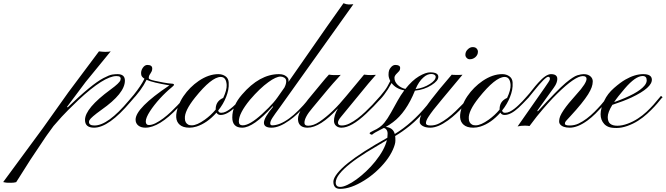

<svg xmlns="http://www.w3.org/2000/svg" viewBox="-410 -799 4172 1203"><path d="M179.2 1Q122.6 1 122.6 -47.4Q122.6 -120.6 283.2 -238.3Q338.9 -278.8 344.7 -296.9Q346.2 -302.2 346.2 -307.4Q346.2 -312.5 341.1 -317.4Q335.9 -322.3 319.3 -322.3Q242.7 -322.3 81.5 -172.4Q6.3 -100.1 -22.9 -67.9L-74.7 -9.3Q-95.2 17.6 -120.1 53.2L-219.7 202.1L-293.9 319.3Q-306.6 338.9 -308.6 342.3Q-322.8 346.2 -340.1 346.2Q-357.4 346.2 -362.1 345.9Q-366.7 345.7 -372.1 345.2Q-381.3 344.2 -390.1 341.8L-140.6 2.9L17.6 -219.7L210 -477.1Q236.3 -474.1 249.5 -474.1Q273.9 -474.1 283.7 -477.5L126.5 -285.2L10.3 -129.9L13.7 -126Q165.5 -272 237.8 -309.6Q274.9 -329.1 293.2 -331.8Q311.5 -334.5 326.2 -334.5Q372.6 -334.5 372.6 -293.9Q372.6 -213.9 225.6 -110.8Q159.7 -63.5 150.4 -45.9Q147.5 -40 147.5 -34.7Q147.5 -12.7 182.1 -12.7Q266.1 -12.7 396.5 -168L422.4 -198.2L433.1 -189.9L407.7 -160.6Q271.5 1 179.2 1Z M660.2 -97.2 702.6 -139.6Q722.2 -159.7 736.3 -175.8L756.3 -198.2L766.1 -189.9Q756.8 -181.6 741.2 -164.1L706.1 -125Q586.9 1 501 1Q473.1 1 456.3 -12.7Q439.5 -26.4 439.5 -49.3Q439.5 -122.1 651.4 -264.2Q547.9 -281.2 508.3 -298.8Q476.1 -232.4 409.2 -163.6Q393.6 -147.5 389.9 -146Q386.2 -144.5 385.3 -143.8Q384.3 -143.1 383.8 -146.5Q383.3 -149.9 383.8 -151.6Q384.3 -153.3 385.7 -155.3Q408.7 -181.2 428.2 -205.1Q473.6 -261.7 495.1 -305.7Q477.5 -316.9 475.1 -329.6Q472.7 -342.3 475.3 -353.3Q478 -364.3 483.9 -373Q496.6 -392.1 513.2 -392.1Q543.9 -392.1 543.9 -369.6Q543.9 -358.4 539.6 -350.6L530.8 -335.4Q522 -324.2 522 -309.6Q522 -300.8 559.3 -293Q596.7 -285.2 612.3 -282.2Q646.5 -275.9 666.5 -274.9Q680.2 -274.4 680.2 -267.6Q680.2 -263.2 664.3 -250.5Q648.4 -237.8 629.4 -219.7Q610.4 -201.7 592.3 -181.9Q574.2 -162.1 558.1 -141.6Q542 -121.1 529.8 -102.1Q503.4 -61 503.4 -38.3Q503.4 -15.6 522.7 -15.6Q542 -15.6 565.2 -27.3Q588.4 -39.1 612.5 -57.1Q636.7 -75.2 660.2 -97.2Z M972.7 -78.6Q954.6 -78.6 946.3 -93.3Q888.2 -27.3 820.8 -5.9Q798.3 1 777.1 1Q755.9 1 740.7 -3.9Q725.6 -8.8 715.8 -17.6Q676.3 -51.8 708 -135.3Q720.2 -168 739.5 -196.3Q758.8 -224.6 783 -248.8Q807.1 -272.9 835 -292Q897.9 -334.5 958 -334.5Q983.9 -334.5 1002.7 -321Q1021.5 -307.6 1022.9 -282.5Q1024.4 -257.3 1020 -235.4Q1015.6 -213.4 1006.8 -191.4Q989.3 -146.5 957 -106.4Q960.4 -92.3 975.8 -92.3Q991.2 -92.3 1005.1 -99.4Q1019 -106.4 1033 -116.9Q1046.9 -127.4 1060.3 -140.4Q1073.7 -153.3 1085 -165L1103.5 -185.5Q1111.3 -194.8 1114.7 -198.2L1125.5 -189.9Q1119.1 -184.1 1109.4 -173.3Q1099.6 -162.6 1087.4 -150.4Q1087.4 -150.4 1061.5 -125Q1011.2 -78.6 972.7 -78.6ZM770 -17.6Q777.8 -13.7 792 -13.7Q823.7 -13.7 873.5 -49.3Q911.6 -76.7 941.4 -112.3V-114.3Q941.4 -155.8 972.7 -176.8Q981 -182.6 988.3 -185.1Q1011.7 -234.9 1010.3 -266.6Q1007.3 -316.9 973.1 -316.9Q915.5 -316.9 811.5 -187Q744.6 -103 748.5 -56.2Q748.5 -29.3 770 -17.6Z M1297.9 -132.8Q1178.2 1 1107.4 1Q1045.4 1 1045.4 -63Q1045.4 -137.2 1106.4 -206.5Q1216.3 -334.5 1338.4 -334.5Q1375 -334.5 1392.6 -312Q1397.9 -304.7 1397.9 -298.3Q1397.9 -292 1397.7 -290.3Q1397.5 -288.6 1397.5 -286.1L1639.6 -633.8L1742.2 -778.8Q1760.3 -771 1775.9 -771Q1791.5 -771 1804.2 -772.5L1340.3 -122.1Q1312 -84 1297.6 -61.8Q1283.2 -39.6 1283.2 -26.6Q1283.2 -13.7 1295.4 -13.7Q1342.8 -13.7 1402.8 -57.6Q1458 -97.7 1523.4 -177.7Q1535.6 -193.4 1540.5 -198.2L1551.3 -189.9Q1545.9 -184.6 1532.5 -168.5Q1519 -152.3 1499.3 -131.3Q1479.5 -110.4 1454.8 -86.9Q1430.2 -63.5 1402.3 -43.9Q1339.4 1 1291.3 1Q1243.2 1 1243.7 -30.5Q1244.1 -62 1301.8 -130.9ZM1156.2 -173.8Q1086.4 -88.9 1086.4 -38.1Q1086.4 -13.7 1110.8 -13.7Q1154.3 -13.7 1231.9 -84.5L1272 -123Q1306.6 -157.2 1328.6 -188.5L1372.1 -250.5Q1383.3 -272.9 1383.3 -289.1Q1383.3 -305.2 1371.6 -312.3Q1359.9 -319.3 1347.2 -319.3Q1334.5 -319.3 1315.2 -310.8Q1295.9 -302.2 1271.5 -284.2Q1218.3 -246.1 1156.2 -173.8Z M1497.6 -28.8Q1497.6 -11.2 1521 -11.2Q1553.7 -11.2 1591.3 -36.1Q1672.4 -90.3 1760.3 -198.2Q1760.3 -198.2 1871.1 -331.5Q1894.5 -328.6 1913.6 -328.6Q1932.6 -328.6 1945.3 -330.1L1897.5 -274.9L1724.6 -64.5Q1707.5 -43.5 1707.5 -30.3Q1707.5 -12.7 1731 -12.7Q1754.4 -12.7 1779.5 -25.1Q1804.7 -37.6 1829.8 -56.6Q1855 -75.7 1878.9 -98.4Q1902.8 -121.1 1922.4 -141.6L1973.6 -198.2L1983.4 -189.9L1964.4 -168.5Q1950.2 -152.3 1929.7 -131.3L1884.3 -86.9Q1791 1 1729.5 1Q1709.5 1 1696.5 -10Q1683.6 -21 1682.6 -39.6Q1681.6 -75.2 1707.5 -120.1Q1595.2 1 1517.1 1Q1473.1 1 1460.9 -30.3Q1457.5 -39.1 1457 -52.7Q1456.5 -66.4 1463.6 -85.4Q1470.7 -104.5 1484.9 -126.7Q1499 -148.9 1519.5 -174.8L1607.4 -281.2Q1627.9 -306.6 1650.9 -331.5Q1669.9 -328.6 1681.6 -328.6H1698.2Q1719.2 -328.6 1725.1 -330.1Q1668 -267.6 1645 -239.7L1547.9 -123Q1496.6 -63.5 1497.6 -28.8Z M2007.3 -3.9Q2053.2 1 2063.5 40.5Q2171.4 -24.9 2264.2 -137.7L2313.5 -198.2L2323.7 -189.9L2270.5 -125Q2209 -52.2 2158.9 -12Q2108.9 28.3 2065.9 53.2Q2067.4 61.5 2067.4 82.5Q2067.4 103.5 2051.5 139.2Q2035.6 174.8 2008.5 209.5Q1981.4 244.1 1946.3 275.9Q1911.1 307.6 1872.6 331.5Q1788.1 384.3 1721.2 384.3Q1698.2 384.3 1688.5 372.3Q1678.7 360.4 1678.7 339.6Q1678.7 318.8 1702.9 287.8Q1727.1 256.8 1771 221.7Q1853 155.8 2017.1 64Q2018.6 53.7 2018.6 38.3Q2018.6 22.9 2011 13.2Q2003.4 3.4 1994.6 3.4H1993.7Q1978.5 11.7 1964.8 18.3Q1951.2 24.9 1941.9 30.5Q1932.6 36.1 1929.7 38.3Q1926.8 40.5 1925.3 42Q1922.4 44.9 1919.4 44.9Q1916.5 44.9 1911.1 41.7Q1905.8 38.6 1905.8 36.6Q1905.8 30.3 1929.2 20Q1973.1 1 1997.6 -29.3Q2018.6 -55.2 2040 -93.8L2081.5 -168.5Q2100.1 -202.1 2123 -232.9Q2069.8 -242.7 2043.5 -278.8Q1997.6 -194.3 1948.7 -154.3Q1939.9 -147 1936.8 -147Q1933.6 -147 1933.6 -149.4L1973.6 -198.2Q2006.3 -236.8 2018.1 -258.8L2035.2 -291.5Q2024.4 -313 2024.4 -330.3Q2024.4 -347.7 2027.8 -357.7Q2031.2 -367.7 2037.6 -375Q2050.8 -392.1 2066.9 -392.1Q2097.2 -392.1 2097.2 -373Q2097.2 -361.3 2091.6 -354.5Q2085.9 -347.7 2079.6 -341.8Q2061.5 -325.2 2061.5 -312Q2061.5 -298.8 2066.2 -288.8Q2070.8 -278.8 2079.6 -269.5Q2099.6 -249 2129.9 -241.7Q2172.4 -295.4 2214.6 -320.6Q2256.8 -345.7 2285.6 -345.7Q2336.4 -345.7 2336.4 -317.4Q2336.4 -292.5 2293.5 -265.6Q2247.6 -236.3 2189.9 -231Q2134.8 -94.7 2052.2 -33.2Q2029.3 -16.1 2007.3 -3.9ZM2193.8 -240.7Q2244.1 -247.6 2282.7 -272.5Q2319.8 -295.9 2319.8 -317.9Q2319.8 -325.2 2312.3 -330.3Q2304.7 -335.4 2292.2 -335.4Q2279.8 -335.4 2267.6 -330.3Q2255.4 -325.2 2242.7 -313.5Q2213.9 -288.6 2193.8 -240.7ZM2014.2 78.6 1887.2 154.8Q1765.1 231 1718.3 289.1Q1693.4 319.3 1693.4 346.7Q1693.4 356.4 1699.5 364.3Q1705.6 372.1 1722.7 372.1Q1739.7 372.1 1766.6 359.4Q1793.5 346.7 1823.5 325Q1853.5 303.2 1884 274.4Q1914.6 245.6 1940.9 212.9Q1999.5 140.1 2014.2 78.6Z M2520.5 -489.3Q2534.7 -503.9 2551.5 -503.9Q2568.4 -503.9 2576.4 -494.9Q2584.5 -485.8 2584.5 -475.1Q2584.5 -464.4 2580.3 -456.1Q2576.2 -447.8 2569.1 -441.4Q2562 -435.1 2553.2 -431.4Q2544.4 -427.7 2533.2 -427.7Q2522 -427.7 2513.9 -436.3Q2505.9 -444.8 2505.9 -455.6Q2505.9 -466.3 2509.8 -474.6Q2513.7 -482.9 2520.5 -489.3ZM2444.3 -102.1 2488.3 -146Q2507.8 -166.5 2520.5 -181.4Q2533.2 -196.3 2535.6 -198.7L2545.4 -189.9Q2540.5 -185.1 2527.1 -169.2Q2513.7 -153.3 2493.7 -132.1Q2473.6 -110.8 2448.7 -87.4Q2423.8 -64 2396.5 -44.4Q2333.5 1 2286.1 1Q2255.9 1 2237.8 -10Q2219.7 -21 2219.7 -35.2Q2219.7 -49.3 2222.7 -60.5Q2225.6 -71.8 2233.4 -87.4Q2241.2 -103 2255.1 -124Q2269 -145 2291.3 -174.3Q2313.5 -203.6 2345.2 -242.2L2420.4 -331.1Q2426.3 -329.6 2444.3 -329.6H2467.3Q2480 -329.6 2487.8 -330.6Q2326.2 -137.7 2305.9 -111.1Q2285.6 -84.5 2275.9 -69.3Q2258.8 -43.5 2258.8 -28.1Q2258.8 -12.7 2287.6 -12.7Q2316.4 -12.7 2342 -25.9Q2367.7 -39.1 2393.8 -58.8Q2419.9 -78.6 2444.3 -102.1Z M2751.5 -78.6Q2733.4 -78.6 2725.1 -93.3Q2667 -27.3 2599.6 -5.9Q2577.1 1 2555.9 1Q2534.7 1 2519.5 -3.9Q2504.4 -8.8 2494.6 -17.6Q2455.1 -51.8 2486.8 -135.3Q2499 -168 2518.3 -196.3Q2537.6 -224.6 2561.8 -248.8Q2585.9 -272.9 2613.8 -292Q2676.8 -334.5 2736.8 -334.5Q2762.7 -334.5 2781.5 -321Q2800.3 -307.6 2801.8 -282.5Q2803.2 -257.3 2798.8 -235.4Q2794.4 -213.4 2785.6 -191.4Q2768.1 -146.5 2735.8 -106.4Q2739.3 -92.3 2754.6 -92.3Q2770 -92.3 2783.9 -99.4Q2797.9 -106.4 2811.8 -116.9Q2825.7 -127.4 2839.1 -140.4Q2852.5 -153.3 2863.8 -165L2882.3 -185.5Q2890.1 -194.8 2893.6 -198.2L2904.3 -189.9Q2897.9 -184.1 2888.2 -173.3Q2878.4 -162.6 2866.2 -150.4Q2866.2 -150.4 2840.3 -125Q2790 -78.6 2751.5 -78.6ZM2548.8 -17.6Q2556.6 -13.7 2570.8 -13.7Q2602.5 -13.7 2652.3 -49.3Q2690.4 -76.7 2720.2 -112.3V-114.3Q2720.2 -155.8 2751.5 -176.8Q2759.8 -182.6 2767.1 -185.1Q2790.5 -234.9 2789.1 -266.6Q2786.1 -316.9 2752 -316.9Q2694.3 -316.9 2590.3 -187Q2523.4 -103 2527.3 -56.2Q2527.3 -29.3 2548.8 -17.6Z M2907.7 -9.3Q2894.5 -11.7 2878.4 -11.7Q2852.5 -11.7 2833 -6.8L3002.4 -249Q3034.2 -293.5 3035.2 -301.8Q3037.1 -317.9 3024.9 -317.9Q3006.8 -317.9 2935.1 -228.5L2903.8 -189.9Q2899.9 -188 2895.8 -192.1Q2891.6 -196.3 2893.6 -198.2Q2907.7 -213.4 2925.5 -236.6Q2943.4 -259.8 2962.9 -281.2Q3010.7 -334.5 3042.5 -334.5Q3096.2 -334.5 3076.7 -279.3Q3072.8 -267.6 3059.6 -249L2957 -106.4L2959.5 -101.1Q3082.5 -235.8 3134.3 -279.3Q3183.6 -320.3 3207.8 -327.4Q3231.9 -334.5 3247.3 -334.5Q3262.7 -334.5 3273.7 -330.1Q3284.7 -325.7 3291.5 -318.8Q3304.2 -306.2 3304 -288.3Q3303.7 -270.5 3297.1 -252Q3290.5 -233.4 3274.9 -208Q3242.2 -155.8 3164.6 -71.8Q3132.3 -38.1 3130.9 -32.5Q3129.4 -26.9 3129.4 -23.9Q3129.4 -12.7 3159.4 -12.7Q3189.5 -12.7 3215.6 -25.1Q3241.7 -37.6 3266.8 -56.6Q3292 -75.7 3314.7 -98.4Q3337.4 -121.1 3355.5 -141.8Q3373.5 -162.6 3385.7 -178Q3397.9 -193.4 3402.3 -198.2L3412.6 -189.9Q3407.7 -184.6 3395 -168.5Q3382.3 -152.3 3363.5 -131.3Q3344.7 -110.4 3321 -86.9Q3297.4 -63.5 3271 -43.9Q3209.5 1 3159.7 1Q3115.7 1 3098.6 -21Q3093.3 -27.8 3093.3 -37.1Q3093.3 -46.4 3095.9 -58.3Q3098.6 -70.3 3108.9 -88.9Q3131.8 -128.4 3174.1 -175.8Q3216.3 -223.1 3229.5 -239.7Q3242.7 -256.3 3250.5 -268.6Q3265.1 -292 3265.1 -304.7Q3265.1 -322.3 3241.7 -322.3Q3193.4 -322.3 3082 -212.9Q3025.9 -158.2 2953.1 -68.8Z M3376 -22Q3330.1 -71.8 3376.5 -168.9Q3396.5 -211.9 3437 -247.3Q3477.5 -282.7 3508.3 -300.3Q3567.9 -334.5 3620.1 -334.5Q3671.9 -334.5 3674.3 -302.2Q3677.7 -250 3547.4 -188.5Q3499.5 -166 3426.8 -142.1Q3397.9 -95.2 3397.9 -65.7Q3397.9 -36.1 3413.3 -23.7Q3428.7 -11.2 3458.3 -11.2Q3487.8 -11.2 3522.2 -23.9Q3556.6 -36.6 3586.7 -56.2Q3616.7 -75.7 3641.1 -98.6Q3665.5 -121.6 3684.3 -142.6Q3703.1 -163.6 3715.1 -179Q3727.1 -194.3 3731.4 -198.2L3741.7 -189.9Q3735.4 -184.6 3722.4 -168Q3709.5 -151.4 3689.7 -130.1Q3669.9 -108.9 3644.3 -85.4Q3618.7 -62 3587.6 -42.2Q3556.6 -22.5 3520.8 -9.8Q3484.9 2.9 3452.6 2.9Q3420.4 2.9 3403.6 -3.7Q3386.7 -10.3 3376 -22ZM3438 -159.2Q3585.4 -210.9 3627.9 -262.2Q3642.1 -279.3 3642.1 -295.4Q3642.1 -322.8 3616.7 -322.8Q3571.8 -322.8 3504.4 -244.1Q3457.5 -189.5 3438 -159.2Z"/></svg>

Font: Pinyon Script
Style: Regular
Weight: 400
Designer: Nicole Fally
Foundry: Nicole Fally
Version: Version 1.005